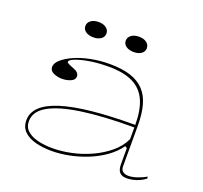

<svg xmlns="http://www.w3.org/2000/svg" viewBox="-124 -844 1058 1001"><g transform="rotate(20 405.5 -343.0)"><path d="M389 -515Q457 -515 504 -500Q551 -485 580.5 -454Q610 -423 623 -375Q636 -327 636 -262V-37Q636 -17 648.5 -8.5Q661 0 678 0Q700 0 726.5 -9Q753 -18 776 -31V-20Q762 -9 744.5 -1Q727 7 709 11Q691 15 674 15Q647 15 634.5 0.5Q622 -14 622 -43Q622 -76 622 -92Q622 -108 622 -116.5Q622 -125 622 -133L611 -140Q584 -102 543 -73Q502 -44 453.5 -24.5Q405 -5 354.5 5Q304 15 257 15Q209 15 168.5 4.5Q128 -6 104 -29.5Q80 -53 80 -91Q80 -177 214.5 -219.5Q349 -262 622 -262Q622 -344 598.5 -396.5Q575 -449 524 -474.5Q473 -500 389 -500Q328 -500 280 -491.5Q232 -483 205.5 -472Q179 -461 179 -451Q179 -447 187 -442.5Q195 -438 216 -430Q250 -418 250 -395Q250 -376 228 -366.5Q206 -357 180 -357Q155 -357 133 -367Q111 -377 111 -398Q111 -419 134 -439.5Q157 -460 196 -477.5Q235 -495 285 -505Q335 -515 389 -515ZM622 -248Q446 -248 328.5 -230.5Q211 -213 152.5 -178.5Q94 -144 94 -91Q94 -58 116.5 -38Q139 -18 176 -9Q213 0 257 0Q307 0 361.5 -11.5Q416 -23 467.5 -46.5Q519 -70 560 -104Q601 -138 622 -183ZM484 -701Q510 -701 526 -689Q542 -677 542 -658Q542 -639 526 -627.5Q510 -616 484 -616Q458 -616 441.5 -627.5Q425 -639 425 -658Q425 -677 441.5 -689Q458 -701 484 -701ZM260 -701Q286 -701 302 -689Q318 -677 318 -658Q318 -639 302 -627.5Q286 -616 260 -616Q234 -616 217.5 -627.5Q201 -639 201 -658Q201 -677 217.5 -689Q234 -701 260 -701Z"/></g></svg>

Font: Kalnia SemiExpanded Thin
Style: Regular
Weight: 250
Width: 6
Designer: Frida Medrano
Foundry: Frida Medrano
Version: Version 1.105